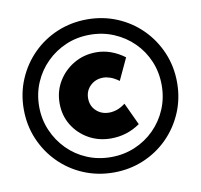

<svg xmlns="http://www.w3.org/2000/svg" viewBox="-81 -804 953 909"><g transform="rotate(-10 395.5 -350.0)"><path d="M395 18Q318 18 251 -10Q184 -38 133.5 -88.5Q83 -139 54.5 -206Q26 -273 26 -350Q26 -427 54.5 -494Q83 -561 133.5 -611.5Q184 -662 251 -690Q318 -718 395 -718Q471 -718 538 -690Q605 -662 655.5 -611.5Q706 -561 734.5 -494Q763 -427 763 -350Q763 -273 734.5 -206Q706 -139 655.5 -88.5Q605 -38 538 -10Q471 18 395 18ZM395 -56Q456 -56 509.5 -78.5Q563 -101 603.5 -141.5Q644 -182 666.5 -235.5Q689 -289 689 -350Q689 -412 666.5 -465.5Q644 -519 603.5 -559Q563 -599 509.5 -621.5Q456 -644 395 -644Q333 -644 280 -621.5Q227 -599 186.5 -559Q146 -519 123 -465.5Q100 -412 100 -350Q100 -289 123 -235.5Q146 -182 186 -141.5Q226 -101 279.5 -78.5Q333 -56 395 -56ZM410 -143Q351 -143 303 -170Q255 -197 226.5 -243.5Q198 -290 198 -349Q198 -407 226.5 -454Q255 -501 303 -529Q351 -557 410 -557Q481 -557 546 -509L497 -404Q475 -420 456.5 -426.5Q438 -433 422 -433Q385 -433 360 -409Q335 -385 335 -349Q335 -312 360 -288.5Q385 -265 422 -265Q440 -265 459.5 -271.5Q479 -278 500 -294L550 -187Q487 -143 410 -143Z"/></g></svg>

Font: Lexend Deca
Style: Bold
Weight: 700
Designer: Bonnie Shaver-Troup, Thomas Jockin
Foundry: Lexend
Version: Version 1.008; ttfautohint (v1.8.4.7-5d5b)